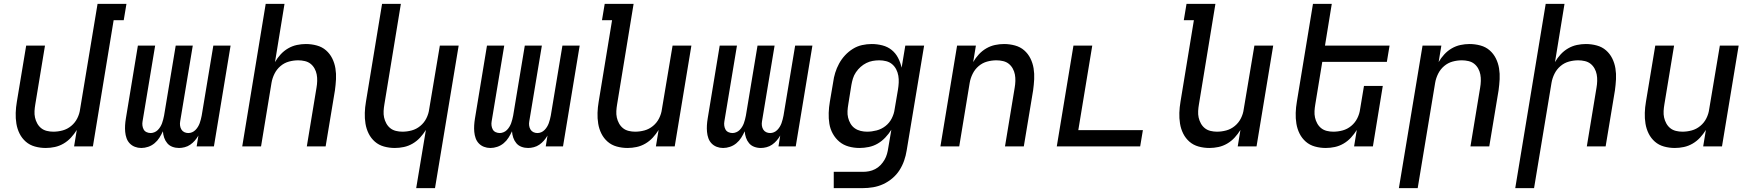

<svg xmlns="http://www.w3.org/2000/svg" viewBox="-20 -755 9040 990"><path d="M216 8Q187 8 160 0.5Q133 -7 113 -24.5Q93 -42 81 -66Q69 -90 64.5 -117.5Q60 -145 61 -173.5Q62 -202 67 -231L115 -520H212L162 -217Q159 -200 158 -182.5Q157 -165 160.5 -149Q164 -133 172 -118.5Q180 -104 192.5 -94Q205 -84 221.5 -80Q238 -76 255 -76Q279 -76 303 -82.5Q327 -89 347 -105.5Q367 -122 378.5 -145Q390 -168 393 -192L483 -735H632L618 -651H566L459 0H362L376 -85Q363 -64 346 -45.5Q329 -27 307.5 -14.5Q286 -2 262.5 3Q239 8 216 8Z M708 8Q691 8 675.5 2Q660 -4 649 -15.5Q638 -27 632.5 -42.5Q627 -58 625.5 -75Q624 -92 625 -109Q626 -126 629 -144L691 -520H780L715 -129Q713 -118 714.5 -107Q716 -96 721 -87Q726 -78 736 -73.5Q746 -69 757 -69Q766 -69 776 -73Q786 -77 793.5 -84.5Q801 -92 806.5 -101Q812 -110 815.5 -119.5Q819 -129 821.5 -139Q824 -149 826 -159L886 -520H974L909 -129Q907 -118 908.5 -107Q910 -96 915.5 -87Q921 -78 930.5 -73.5Q940 -69 951 -69Q961 -69 970.5 -73Q980 -77 987.5 -84.5Q995 -92 1000.5 -101Q1006 -110 1009.5 -119.5Q1013 -129 1015.5 -139Q1018 -149 1020 -159L1080 -520H1169L1083 0H994L1003 -56Q995 -42 984.5 -30Q974 -18 961 -9Q948 0 932.5 4Q917 8 903 8Q885 8 869 2Q853 -4 842.5 -16.5Q832 -29 826.5 -45Q821 -61 820 -78Q812 -61 802 -45Q792 -29 777 -16.5Q762 -4 744 2Q726 8 709 8Z M1229 0 1350 -735H1447L1398 -435Q1410 -456 1427 -474.5Q1444 -493 1465.5 -505.5Q1487 -518 1510.5 -523Q1534 -528 1557 -528Q1586 -528 1613.5 -520.5Q1641 -513 1661 -495.5Q1681 -478 1693 -454Q1705 -430 1709.5 -402.5Q1714 -375 1712.5 -346.5Q1711 -318 1707 -289L1659 0H1562L1612 -303Q1615 -320 1615.5 -337.5Q1616 -355 1613 -371Q1610 -387 1602 -401.5Q1594 -416 1581.5 -426Q1569 -436 1552 -440Q1535 -444 1518 -444Q1494 -444 1470 -437.5Q1446 -431 1426.5 -414.5Q1407 -398 1395.5 -375Q1384 -352 1380 -328L1326 0Z M2126 215 2176 -85Q2163 -64 2146 -45.5Q2129 -27 2107.5 -14.5Q2086 -2 2062.5 3Q2039 8 2016 8Q1987 8 1960 0.5Q1933 -7 1913 -24.5Q1893 -42 1881 -66Q1869 -90 1864.5 -117.5Q1860 -145 1861 -173.5Q1862 -202 1867 -231L1950 -735H2047L1962 -217Q1959 -200 1958 -182.5Q1957 -165 1960.5 -149Q1964 -133 1972 -118.5Q1980 -104 1992.5 -94Q2005 -84 2021.5 -80Q2038 -76 2055 -76Q2079 -76 2103 -82.5Q2127 -89 2147 -105.5Q2167 -122 2178.5 -145Q2190 -168 2193 -192L2248 -520H2345L2223 215Z M2508 8Q2491 8 2475.5 2Q2460 -4 2449 -15.5Q2438 -27 2432.5 -42.5Q2427 -58 2425.5 -75Q2424 -92 2425 -109Q2426 -126 2429 -144L2491 -520H2580L2515 -129Q2513 -118 2514.5 -107Q2516 -96 2521 -87Q2526 -78 2536 -73.5Q2546 -69 2557 -69Q2566 -69 2576 -73Q2586 -77 2593.5 -84.5Q2601 -92 2606.5 -101Q2612 -110 2615.5 -119.5Q2619 -129 2621.5 -139Q2624 -149 2626 -159L2686 -520H2774L2709 -129Q2707 -118 2708.5 -107Q2710 -96 2715.5 -87Q2721 -78 2730.5 -73.5Q2740 -69 2751 -69Q2761 -69 2770.5 -73Q2780 -77 2787.5 -84.5Q2795 -92 2800.5 -101Q2806 -110 2809.5 -119.5Q2813 -129 2815.5 -139Q2818 -149 2820 -159L2880 -520H2969L2883 0H2794L2803 -56Q2795 -42 2784.5 -30Q2774 -18 2761 -9Q2748 0 2732.5 4Q2717 8 2703 8Q2685 8 2669 2Q2653 -4 2642.5 -16.5Q2632 -29 2626.5 -45Q2621 -61 2620 -78Q2612 -61 2602 -45Q2592 -29 2577 -16.5Q2562 -4 2544 2Q2526 8 2509 8Z M3216 8Q3187 8 3160 0.5Q3133 -7 3113 -24.5Q3093 -42 3081 -66Q3069 -90 3064.5 -117.5Q3060 -145 3061 -173.5Q3062 -202 3067 -231L3136 -651H3084L3098 -735H3247L3162 -217Q3159 -200 3158 -182.5Q3157 -165 3160.5 -149Q3164 -133 3172 -118.5Q3180 -104 3192.5 -94Q3205 -84 3221.5 -80Q3238 -76 3255 -76Q3279 -76 3303 -82.5Q3327 -89 3347 -105.5Q3367 -122 3378.5 -145Q3390 -168 3393 -192L3448 -520H3545L3459 0H3362L3376 -85Q3363 -64 3346 -45.5Q3329 -27 3307.5 -14.5Q3286 -2 3262.5 3Q3239 8 3216 8Z M3708 8Q3691 8 3675.5 2Q3660 -4 3649 -15.5Q3638 -27 3632.5 -42.5Q3627 -58 3625.5 -75Q3624 -92 3625 -109Q3626 -126 3629 -144L3691 -520H3780L3715 -129Q3713 -118 3714.5 -107Q3716 -96 3721 -87Q3726 -78 3736 -73.5Q3746 -69 3757 -69Q3766 -69 3776 -73Q3786 -77 3793.5 -84.5Q3801 -92 3806.5 -101Q3812 -110 3815.5 -119.5Q3819 -129 3821.5 -139Q3824 -149 3826 -159L3886 -520H3974L3909 -129Q3907 -118 3908.5 -107Q3910 -96 3915.5 -87Q3921 -78 3930.5 -73.5Q3940 -69 3951 -69Q3961 -69 3970.5 -73Q3980 -77 3987.5 -84.5Q3995 -92 4000.5 -101Q4006 -110 4009.5 -119.5Q4013 -129 4015.5 -139Q4018 -149 4020 -159L4080 -520H4169L4083 0H3994L4003 -56Q3995 -42 3984.5 -30Q3974 -18 3961 -9Q3948 0 3932.5 4Q3917 8 3903 8Q3885 8 3869 2Q3853 -4 3842.5 -16.5Q3832 -29 3826.5 -45Q3821 -61 3820 -78Q3812 -61 3802 -45Q3792 -29 3777 -16.5Q3762 -4 3744 2Q3726 8 3709 8Z M4429 215H4279V131H4430Q4445 131 4461 128Q4477 125 4492.5 117Q4508 109 4520 96.5Q4532 84 4540.5 69.5Q4549 55 4553.5 39Q4558 23 4560 8L4576 -86Q4563 -65 4545 -46Q4527 -27 4505.5 -14.5Q4484 -2 4459.5 3Q4435 8 4412 8Q4383 8 4356 0.5Q4329 -7 4308.5 -24Q4288 -41 4274.5 -65Q4261 -89 4256.5 -116.5Q4252 -144 4253 -173Q4254 -202 4259 -231L4276 -331Q4279 -355 4286.5 -379.5Q4294 -404 4306.5 -427Q4319 -450 4337 -469.5Q4355 -489 4377.5 -503Q4400 -517 4425 -522.5Q4450 -528 4475 -528Q4503 -528 4530 -521Q4557 -514 4577.5 -497.5Q4598 -481 4610.5 -457Q4623 -433 4629 -406L4648 -520H4745L4655 21Q4651 47 4642 73Q4633 99 4618 122.5Q4603 146 4581 164.5Q4559 183 4534 194.5Q4509 206 4482 210.5Q4455 215 4429 215ZM4451 -76Q4475 -76 4500 -82.5Q4525 -89 4545.5 -105Q4566 -121 4578 -144.5Q4590 -168 4593 -192L4610 -292Q4613 -310 4614 -328.5Q4615 -347 4612 -364.5Q4609 -382 4601 -397.5Q4593 -413 4580 -424Q4567 -435 4549.5 -439.5Q4532 -444 4514 -444Q4497 -444 4480 -441Q4463 -438 4447 -430Q4431 -422 4417.5 -410Q4404 -398 4393.5 -382.5Q4383 -367 4378 -350.5Q4373 -334 4370 -317L4354 -217Q4351 -200 4350 -182.5Q4349 -165 4353 -148.5Q4357 -132 4365.5 -117.5Q4374 -103 4387.5 -93.5Q4401 -84 4417.5 -80Q4434 -76 4451 -76Z M4829 0 4915 -520H5012L4998 -435Q5010 -456 5027 -474.5Q5044 -493 5065.5 -505.5Q5087 -518 5110.5 -523Q5134 -528 5157 -528Q5186 -528 5213.5 -520.5Q5241 -513 5261 -495.5Q5281 -478 5293 -454Q5305 -430 5309.5 -402.5Q5314 -375 5312.5 -346.5Q5311 -318 5307 -289L5259 0H5162L5212 -303Q5215 -320 5215.5 -337.5Q5216 -355 5213 -371Q5210 -387 5202 -401.5Q5194 -416 5181.5 -426Q5169 -436 5152 -440Q5135 -444 5118 -444Q5094 -444 5070 -437.5Q5046 -431 5026.5 -414.5Q5007 -398 4995.5 -375Q4984 -352 4980 -328L4926 0Z M5429 0 5515 -520H5612L5540 -84H5873L5859 0Z M6216 8Q6187 8 6160 0.5Q6133 -7 6113 -24.5Q6093 -42 6081 -66Q6069 -90 6064.5 -117.5Q6060 -145 6061 -173.5Q6062 -202 6067 -231L6136 -651H6084L6098 -735H6247L6162 -217Q6159 -200 6158 -182.5Q6157 -165 6160.5 -149Q6164 -133 6172 -118.5Q6180 -104 6192.5 -94Q6205 -84 6221.5 -80Q6238 -76 6255 -76Q6279 -76 6303 -82.5Q6327 -89 6347 -105.5Q6367 -122 6378.5 -145Q6390 -168 6393 -192L6448 -520H6545L6459 0H6362L6376 -85Q6363 -64 6346 -45.5Q6329 -27 6307.5 -14.5Q6286 -2 6262.5 3Q6239 8 6216 8Z M6816 8Q6787 8 6760 0.5Q6733 -7 6713 -24.5Q6693 -42 6681 -66Q6669 -90 6664.5 -117.5Q6660 -145 6661 -173.5Q6662 -202 6667 -231L6750 -735H6847L6812 -520H7145L7131 -436H6798L6762 -217Q6759 -200 6758 -182.5Q6757 -165 6760.5 -149Q6764 -133 6772 -118.5Q6780 -104 6792.5 -94Q6805 -84 6821.5 -80Q6838 -76 6855 -76Q6879 -76 6903 -82.5Q6927 -89 6947 -105.5Q6967 -122 6978.5 -145Q6990 -168 6993 -192L7013 -312H7110L7059 0H6962L6976 -85Q6963 -64 6946 -45.5Q6929 -27 6907.5 -14.5Q6886 -2 6862.5 3Q6839 8 6816 8Z M7193 215 7315 -520H7412L7398 -435Q7410 -456 7427 -474.5Q7444 -493 7465.5 -505.5Q7487 -518 7510.5 -523Q7534 -528 7557 -528Q7586 -528 7613.5 -520.5Q7641 -513 7661 -495.5Q7681 -478 7693 -454Q7705 -430 7709.5 -402.5Q7714 -375 7712.5 -346.5Q7711 -318 7707 -289L7659 0H7562L7612 -303Q7615 -320 7615.5 -337.5Q7616 -355 7613 -371Q7610 -387 7602 -401.5Q7594 -416 7581.5 -426Q7569 -436 7552 -440Q7535 -444 7518 -444Q7494 -444 7470 -437.5Q7446 -431 7426.5 -414.5Q7407 -398 7395.5 -375Q7384 -352 7380 -328L7290 215Z M7793 215 7950 -735H8047L7998 -435Q8010 -456 8027 -474.5Q8044 -493 8065.5 -505.5Q8087 -518 8110.5 -523Q8134 -528 8157 -528Q8186 -528 8213.5 -520.5Q8241 -513 8261 -495.5Q8281 -478 8293 -454Q8305 -430 8309.5 -402.5Q8314 -375 8312.5 -346.5Q8311 -318 8307 -289L8259 0H8162L8212 -303Q8215 -320 8215.5 -337.5Q8216 -355 8213 -371Q8210 -387 8202 -401.5Q8194 -416 8181.5 -426Q8169 -436 8152 -440Q8135 -444 8118 -444Q8094 -444 8070 -437.5Q8046 -431 8026.5 -414.5Q8007 -398 7995.5 -375Q7984 -352 7980 -328L7890 215Z M8616 8Q8587 8 8560 0.5Q8533 -7 8513 -24.5Q8493 -42 8481 -66Q8469 -90 8464.5 -117.5Q8460 -145 8461 -173.5Q8462 -202 8467 -231L8515 -520H8612L8562 -217Q8559 -200 8558 -182.5Q8557 -165 8560.5 -149Q8564 -133 8572 -118.5Q8580 -104 8592.5 -94Q8605 -84 8621.5 -80Q8638 -76 8655 -76Q8679 -76 8703 -82.5Q8727 -89 8747 -105.5Q8767 -122 8778.5 -145Q8790 -168 8793 -192L8848 -520H8945L8859 0H8762L8776 -85Q8763 -64 8746 -45.5Q8729 -27 8707.5 -14.5Q8686 -2 8662.5 3Q8639 8 8616 8Z"/></svg>

Font: Iosevka Medium Extended
Style: Italic
Weight: 500
Width: 7
Italic angle: -9°
Monospace: yes
Designer: Belleve Invis
Foundry: Belleve Invis
Version: Version 32.5.0; ttfautohint (v1.8.4)